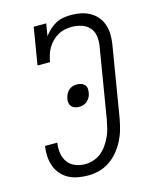

<svg xmlns="http://www.w3.org/2000/svg" viewBox="-113 -819 726 904"><g transform="rotate(-15 250.0 -367.5)"><path d="M204 8Q179 8 154.5 3.5Q130 -1 109.5 -12Q89 -23 73.5 -41Q58 -59 50 -81.5Q42 -104 40.5 -129Q39 -154 43 -179Q43 -179 43 -179Q43 -179 43 -179H103Q103 -179 103 -179Q103 -179 103 -179Q103 -179 103 -179Q103 -179 103 -179Q99 -154 102.5 -129Q106 -104 119.5 -85Q133 -66 156 -56.5Q179 -47 204 -47Q224 -47 244.5 -53.5Q265 -60 282 -73.5Q299 -87 311.5 -105Q324 -123 333 -142Q342 -161 347 -181Q352 -201 356 -222L413 -567Q417 -591 413.5 -615Q410 -639 395 -656Q380 -673 357 -680.5Q334 -688 310 -688Q293 -688 275.5 -684.5Q258 -681 242 -672Q226 -663 213 -650Q200 -637 190.5 -621Q181 -605 176 -588Q171 -571 168 -554H107L137 -735H198L188 -675Q200 -691 215 -705Q230 -719 247.5 -728Q265 -737 284.5 -740Q304 -743 322 -743Q346 -743 369.5 -738Q393 -733 413 -721.5Q433 -710 447.5 -692.5Q462 -675 469 -653Q476 -631 476.5 -606.5Q477 -582 473 -558L416 -213Q411 -186 403.5 -159.5Q396 -133 383 -108Q370 -83 351.5 -60.5Q333 -38 309 -22Q285 -6 258 1Q231 8 204 8ZM247 -315Q237 -315 227 -318Q217 -321 210.5 -328Q204 -335 202 -345Q200 -355 202 -365Q204 -376 208.5 -386.5Q213 -397 221.5 -405Q230 -413 240.5 -416.5Q251 -420 262 -420Q273 -420 282.5 -417Q292 -414 299 -407Q306 -400 307.5 -390Q309 -380 307 -370Q306 -359 301 -348.5Q296 -338 287.5 -330Q279 -322 268.5 -318.5Q258 -315 247 -315Z"/></g></svg>

Font: Iosevka Curly Slab LtObl
Style: Regular
Weight: 300
Italic angle: -9°
Monospace: yes
Designer: Belleve Invis
Foundry: Belleve Invis
Version: Version 11.0.0; ttfautohint (v1.8.3)